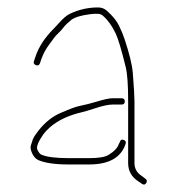

<svg xmlns="http://www.w3.org/2000/svg" viewBox="-20 -495 463 516"><path d="M315.4 -222.5C315.4 -228.2 312.4 -231 306.4 -231H282.4C273.8 -231 258.7 -227.7 237.2 -221.1C224.4 -217.2 209.6 -213.5 192.9 -210C183.3 -208 167.8 -202.3 146.4 -193C122.6 -183.5 101.6 -167.1 83.4 -144C76.1 -134.7 71.1 -127 68.4 -121C66.4 -115 64.6 -109.3 62.9 -104C61.3 -98.7 62.4 -91.7 66.4 -83C70.4 -74.3 75.8 -68.3 82.4 -65C100.4 -57 127.8 -53 164.4 -53H219.4C272.6 -53 305.2 -71.3 317.4 -108C319.4 -113.3 317.8 -117 312.4 -119C307.1 -121 303.8 -119.3 302.4 -114L299.4 -108C295.9 -97.5 286.6 -87.7 271.3 -78.5C261.8 -72.8 244.6 -70 219.4 -70H164.4C129.4 -70 104.9 -73.2 90.9 -79.5C87.3 -81.2 83.8 -85.6 80.4 -92.8C77.1 -100 82.4 -113.7 96.4 -134C115.1 -158.2 142.4 -176 178.4 -187.5C185.8 -189.8 193.1 -191.8 200.4 -193.5C207.8 -195.2 220.6 -199 238.9 -205C257.3 -211 271.8 -214 282.4 -214H306.4C312.4 -214 315.4 -216.8 315.4 -222.5ZM76.4 -320C81.8 -318 85.4 -319.7 87.4 -325L91.4 -337C96.5 -350.8 103.3 -363.5 111.9 -375C116.9 -381.7 121.1 -387.3 124.4 -392C127.8 -396.7 131.9 -401.3 136.9 -406C141.9 -410.7 146.6 -415.8 150.9 -421.5C155.3 -427.2 162 -433.7 171.1 -441.1C180.2 -448.5 197.6 -453.8 223.4 -457C228.8 -457.7 234.8 -458 241.4 -458C248.1 -458 253.4 -456 257.4 -452C270.2 -440.8 281.5 -424.9 291.2 -404.3C297.7 -390.6 306.6 -360.6 317.9 -314.5C322.3 -296.8 324.4 -266.3 324.4 -223V-57C324.4 -37.1 332.4 -21.4 348.4 -10L361.4 -1C366.1 2.3 369.9 1.7 372.9 -3C375.9 -7.7 375.1 -11.7 370.4 -15L358.4 -24C347.1 -31.9 341.4 -42.9 341.4 -57V-223C341.4 -235.7 339.9 -261.1 336.9 -299.2C335.1 -320.7 327.8 -350.8 314.9 -389.5C311.3 -400.5 306.3 -412.5 300.1 -425.5C293.9 -438.5 283 -452 267.4 -466C260.8 -472 252.8 -475 243.4 -475C216.7 -475 191.5 -469.3 167.8 -457.9C159.3 -453.9 149.7 -445.7 138.9 -433.5C133.9 -427.8 129.1 -422.7 124.4 -418C100.4 -394 84.1 -369 75.4 -343L71.4 -331C69.4 -325.7 71.1 -322 76.4 -320Z"/></svg>

Font: Proton
Style: BkExt
Weight: 500
Version: Version 1.017